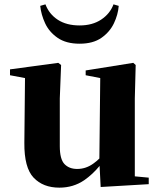

<svg xmlns="http://www.w3.org/2000/svg" viewBox="-20 -846 731 883"><path d="M253 17Q178 17 134.5 -29Q91 -75 92 -189L95 -487L26 -500V-527L248 -557L261 -547L255 -393V-174Q255 -114 276.5 -91.5Q298 -69 335 -69Q376 -69 411 -95Q425 -105 437 -117L441 -487L374 -500V-522L593 -557L604 -547L600 -393V-35L664 -29V1L443 14L438 -83Q406 -44 367 -17Q317 17 253 17ZM165 -819 189 -826Q206 -781 246 -755Q286 -729 346 -729Q405 -729 445.5 -756Q486 -783 502 -826L526 -819Q523 -779 504 -739Q485 -699 446.5 -672Q408 -645 346 -645Q284 -645 245 -672Q206 -699 187.5 -739Q169 -779 165 -819Z"/></svg>

Font: Early Summer Mincho Heavy
Style: Regular
Weight: 900
Designer: GuiWonder
Version: Version 1.002